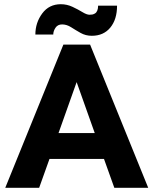

<svg xmlns="http://www.w3.org/2000/svg" viewBox="-20 -892 729 912"><path d="M446 -865H536Q536 -800 504 -761Q472 -722 416 -722Q387 -722 363 -735.5Q339 -749 318 -762.5Q297 -776 275 -776Q254 -776 243.5 -760Q233 -744 233 -728H148Q148 -784 180.5 -828Q213 -872 269 -872Q298 -872 324.5 -859.5Q351 -847 371.5 -834.5Q392 -822 405 -822Q413 -822 418.5 -823Q424 -824 431 -828Q438 -832 442 -841.5Q446 -851 446 -865ZM430 -260 344 -502 258 -260ZM684 0H523L474 -137H215L166 0H5L281 -680H408Z"/></svg>

Font: Puffins on Iceburgs(2)
Style: on-Iceburgs-Bold
Weight: 700
Version: Version 1.0